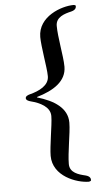

<svg xmlns="http://www.w3.org/2000/svg" viewBox="-60 -748 515 972"><g transform="rotate(-5 197.5 -262.0)"><path d="M70 -262C70 -252 82 -247 93 -244C140 -232 191 -208 191 -161C191 -136 185 -98 180 -60C175 -22 170 16 170 40C170 144 290 187 352 187C353 187 363 185 363 180C363 172 361 160 337 154C303 146 258 134 258 89C258 60 263 23 268 -15C273 -53 279 -91 279 -120C279 -194 213 -236 127 -261V-263C213 -288 279 -330 279 -404C279 -433 273 -471 268 -509C263 -547 258 -584 258 -613C258 -658 303 -671 337 -679C361 -685 363 -697 363 -705C363 -710 353 -711 352 -711C290 -711 170 -668 170 -564C170 -540 175 -502 180 -464C185 -426 191 -388 191 -363C191 -316 140 -292 93 -280C82 -277 70 -272 70 -262Z"/></g></svg>

Font: Monomakh Unicode
Style: Regular
Weight: 400
Version: Version 1.2